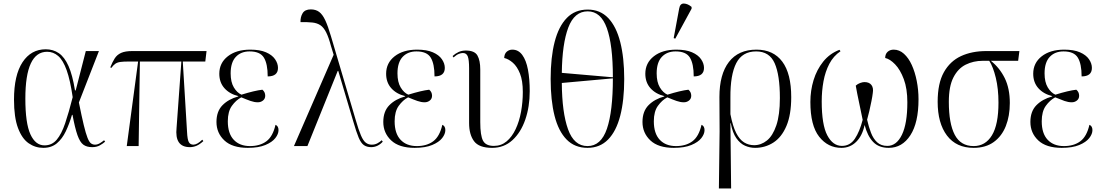

<svg xmlns="http://www.w3.org/2000/svg" viewBox="-20 -824 6215 1083"><path d="M224 10Q179 10 141.5 -16Q104 -42 81.5 -102Q59 -162 59 -262Q59 -400 107 -473Q155 -546 238 -546Q280 -546 312 -524Q344 -502 366.5 -451.5Q389 -401 403 -314H407L464 -536H538L425 -246Q441 -166 452.5 -118.5Q464 -71 473.5 -47Q483 -23 493 -15.5Q503 -8 516 -8Q530 -8 544 -16.5Q558 -25 567 -33L573 -25Q561 -14 543 -4Q525 6 500 6Q469 6 450 -8Q431 -22 417 -61.5Q403 -101 389 -176H386Q371 -125 351 -83Q331 -41 300.5 -15.5Q270 10 224 10ZM231 -4Q273 -4 300 -36Q327 -68 347.5 -128.5Q368 -189 390 -276Q376 -372 356 -428Q336 -484 308.5 -508Q281 -532 246 -532Q123 -532 123 -268Q123 -129 151.5 -66.5Q180 -4 231 -4Z M695 0 759 -477H707Q676 -477 658.5 -474.5Q641 -472 630 -464Q619 -456 608 -441L602 -444Q614 -474 627 -494.5Q640 -515 663 -525.5Q686 -536 726 -536H1145L1138 -477H1011L1035 -81Q1037 -37 1045 -22.5Q1053 -8 1071 -8Q1092 -8 1121 -36L1127 -28Q1106 -9 1088 -1.5Q1070 6 1051 6Q964 6 976 -104L1003 -477H769L762 0Z M1378 10Q1290 10 1245.5 -32Q1201 -74 1201 -136Q1201 -196 1235 -230.5Q1269 -265 1324 -280V-282Q1275 -294 1246 -326.5Q1217 -359 1217 -408Q1217 -469 1265 -506.5Q1313 -544 1392 -544Q1446 -544 1480.5 -529Q1515 -514 1531.5 -490Q1548 -466 1548 -441Q1548 -393 1490 -393Q1490 -464 1468.5 -499Q1447 -534 1388 -534Q1339 -534 1310 -503Q1281 -472 1281 -410Q1281 -361 1299 -331Q1317 -301 1342 -290Q1416 -313 1460 -318Q1476 -305 1476 -284Q1476 -267 1463.5 -257Q1451 -247 1434 -247Q1415 -247 1393.5 -254.5Q1372 -262 1341 -275Q1311 -259 1288 -227Q1265 -195 1265 -140Q1265 -71 1298.5 -35.5Q1332 0 1390 0Q1446 0 1482.5 -27Q1519 -54 1534 -120Q1551 -113 1551 -90Q1551 -68 1533 -45Q1515 -22 1476.5 -6Q1438 10 1378 10Z M1638 0 1862 -515 1847 -564Q1834 -613 1820 -641Q1806 -669 1787.5 -681.5Q1769 -694 1742 -697Q1715 -700 1675 -699Q1674 -728 1687 -749.5Q1700 -771 1733 -771Q1761 -771 1780 -757Q1799 -743 1814.5 -710Q1830 -677 1847 -619L1986 -149Q2003 -90 2016 -60Q2029 -30 2043.5 -19Q2058 -8 2077 -8Q2095 -8 2109.5 -16Q2124 -24 2133 -33L2139 -25Q2127 -11 2110 -2.5Q2093 6 2074 6Q2049 6 2032.5 -5.5Q2016 -17 2003 -48Q1990 -79 1973 -138L1888 -424H1885L1714 0Z M2319 10Q2231 10 2186.5 -32Q2142 -74 2142 -136Q2142 -196 2176 -230.5Q2210 -265 2265 -280V-282Q2216 -294 2187 -326.5Q2158 -359 2158 -408Q2158 -469 2206 -506.5Q2254 -544 2333 -544Q2387 -544 2421.5 -529Q2456 -514 2472.5 -490Q2489 -466 2489 -441Q2489 -393 2431 -393Q2431 -464 2409.5 -499Q2388 -534 2329 -534Q2280 -534 2251 -503Q2222 -472 2222 -410Q2222 -361 2240 -331Q2258 -301 2283 -290Q2357 -313 2401 -318Q2417 -305 2417 -284Q2417 -267 2404.5 -257Q2392 -247 2375 -247Q2356 -247 2334.5 -254.5Q2313 -262 2282 -275Q2252 -259 2229 -227Q2206 -195 2206 -140Q2206 -71 2239.5 -35.5Q2273 0 2331 0Q2387 0 2423.5 -27Q2460 -54 2475 -120Q2492 -113 2492 -90Q2492 -68 2474 -45Q2456 -22 2417.5 -6Q2379 10 2319 10Z M2756 10Q2682 10 2654 -27.5Q2626 -65 2626 -130V-439Q2626 -487 2618.5 -506Q2611 -525 2591 -525Q2581 -525 2568 -520Q2555 -515 2538 -500L2533 -508Q2548 -522 2566.5 -530.5Q2585 -539 2607 -539Q2657 -539 2673 -511Q2689 -483 2689 -432V-135Q2689 -60 2704.5 -30.5Q2720 -1 2766 -1Q2807 -1 2837.5 -26.5Q2868 -52 2888.5 -95.5Q2909 -139 2919 -193.5Q2929 -248 2929 -305Q2929 -369 2913 -409Q2897 -449 2873 -470Q2849 -491 2824 -497Q2825 -521 2838.5 -532.5Q2852 -544 2870 -544Q2904 -544 2926 -514Q2948 -484 2958 -431Q2968 -378 2968 -310Q2968 -222 2943 -149.5Q2918 -77 2870.5 -33.5Q2823 10 2756 10Z M3294 10Q3222 10 3176 -37Q3130 -84 3108 -171Q3086 -258 3086 -379Q3086 -500 3108.5 -587.5Q3131 -675 3177 -722.5Q3223 -770 3295 -770Q3365 -770 3410.5 -722.5Q3456 -675 3478.5 -587Q3501 -499 3501 -378Q3501 -258 3478.5 -171Q3456 -84 3410 -37Q3364 10 3294 10ZM3437 -388Q3437 -571 3403 -665.5Q3369 -760 3295 -760Q3220 -760 3185.5 -668.5Q3151 -577 3149 -413ZM3294 0Q3370 0 3403.5 -98Q3437 -196 3437 -382L3149 -356Q3150 -190 3184 -95Q3218 0 3294 0Z M3781 10Q3693 10 3648.5 -32Q3604 -74 3604 -136Q3604 -196 3638 -230.5Q3672 -265 3727 -280V-282Q3678 -294 3649 -326.5Q3620 -359 3620 -408Q3620 -469 3668 -506.5Q3716 -544 3795 -544Q3849 -544 3883.5 -529Q3918 -514 3934.5 -490Q3951 -466 3951 -441Q3951 -393 3893 -393Q3893 -464 3871.5 -499Q3850 -534 3791 -534Q3742 -534 3713 -503Q3684 -472 3684 -410Q3684 -361 3702 -331Q3720 -301 3745 -290Q3819 -313 3863 -318Q3879 -305 3879 -284Q3879 -267 3866.5 -257Q3854 -247 3837 -247Q3818 -247 3796.5 -254.5Q3775 -262 3744 -275Q3714 -259 3691 -227Q3668 -195 3668 -140Q3668 -71 3701.5 -35.5Q3735 0 3793 0Q3849 0 3885.5 -27Q3922 -54 3937 -120Q3954 -113 3954 -90Q3954 -68 3936 -45Q3918 -22 3879.5 -6Q3841 10 3781 10ZM3789 -606 3780 -609 3811 -776Q3816 -805 3838 -804Q3860 -803 3881 -785V-775Z M4035 239 4039 -83 4038 -277Q4038 -405 4091.5 -474.5Q4145 -544 4247 -544Q4342 -544 4392.5 -476.5Q4443 -409 4443 -276Q4443 -177 4416 -113.5Q4389 -50 4342.5 -20Q4296 10 4239 10Q4210 10 4182.5 -2Q4155 -14 4133.5 -44.5Q4112 -75 4102 -129H4100L4104 239ZM4234 -5Q4273 -5 4306 -31.5Q4339 -58 4359 -117Q4379 -176 4379 -271Q4379 -401 4349.5 -467.5Q4320 -534 4245 -534Q4167 -534 4133 -468Q4099 -402 4100 -273V-180Q4113 -112 4132.5 -74Q4152 -36 4177.5 -20.5Q4203 -5 4234 -5Z M4726 10Q4650 10 4600.5 -53Q4551 -116 4551 -249Q4551 -313 4569 -372Q4587 -431 4623.5 -476.5Q4660 -522 4715 -543L4721 -535Q4681 -508 4658 -464Q4635 -420 4625 -365.5Q4615 -311 4615 -252Q4615 -120 4646.5 -60.5Q4678 -1 4729 -1Q4775 -1 4802 -41.5Q4829 -82 4846 -148Q4835 -203 4825 -249Q4815 -295 4807 -341Q4818 -351 4832 -356Q4846 -361 4856 -361Q4883 -361 4895.5 -344.5Q4908 -328 4903 -299Q4901 -281 4895.5 -253.5Q4890 -226 4883.5 -197.5Q4877 -169 4871 -149Q4880 -109 4893 -75Q4906 -41 4928 -21Q4950 -1 4985 -1Q5037 -1 5067.5 -64Q5098 -127 5098 -247Q5098 -324 5078 -377.5Q5058 -431 5029 -461Q5000 -491 4973 -497Q4973 -519 4986.5 -531.5Q5000 -544 5021 -544Q5053 -544 5079 -520.5Q5105 -497 5123 -457.5Q5141 -418 5151 -367.5Q5161 -317 5161 -264Q5161 -132 5115 -61Q5069 10 4993 10Q4937 10 4905 -23.5Q4873 -57 4857 -119Q4844 -58 4809.5 -24Q4775 10 4726 10Z M5472 10Q5374 10 5321.5 -59.5Q5269 -129 5269 -250Q5269 -354 5304 -416.5Q5339 -479 5400.5 -507.5Q5462 -536 5544 -536H5730L5723 -481H5569Q5619 -441 5647.5 -383Q5676 -325 5676 -243Q5676 -170 5653.5 -113Q5631 -56 5585.5 -23Q5540 10 5472 10ZM5472 0Q5538 0 5575 -60.5Q5612 -121 5612 -245Q5612 -323 5597 -385Q5582 -447 5560 -481H5523Q5471 -481 5427.5 -459.5Q5384 -438 5358 -387.5Q5332 -337 5332 -250Q5332 -127 5365.5 -63.5Q5399 0 5472 0Z M5969 10Q5881 10 5836.5 -32Q5792 -74 5792 -136Q5792 -196 5826 -230.5Q5860 -265 5915 -280V-282Q5866 -294 5837 -326.5Q5808 -359 5808 -408Q5808 -469 5856 -506.5Q5904 -544 5983 -544Q6037 -544 6071.5 -529Q6106 -514 6122.5 -490Q6139 -466 6139 -441Q6139 -393 6081 -393Q6081 -464 6059.5 -499Q6038 -534 5979 -534Q5930 -534 5901 -503Q5872 -472 5872 -410Q5872 -361 5890 -331Q5908 -301 5933 -290Q6007 -313 6051 -318Q6067 -305 6067 -284Q6067 -267 6054.5 -257Q6042 -247 6025 -247Q6006 -247 5984.5 -254.5Q5963 -262 5932 -275Q5902 -259 5879 -227Q5856 -195 5856 -140Q5856 -71 5889.5 -35.5Q5923 0 5981 0Q6037 0 6073.5 -27Q6110 -54 6125 -120Q6142 -113 6142 -90Q6142 -68 6124 -45Q6106 -22 6067.5 -6Q6029 10 5969 10Z"/></svg>

Font: Noto Serif Display SemiCondensed Light
Style: Regular
Weight: 300
Width: 4
Designer: Monotype Design Team
Foundry: Monotype Imaging Inc.
Version: Version 2.009